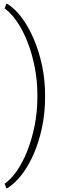

<svg xmlns="http://www.w3.org/2000/svg" viewBox="-20 -812 342 1058"><path d="M15.6 226.1 5.4 200.2Q41.5 175.3 74.2 127.7Q106.9 80.1 131.8 15.9Q156.7 -48.3 171.4 -123Q186 -197.8 186 -277.3V-288.6Q186 -367.2 171.4 -441.7Q156.7 -516.1 131.6 -580.6Q106.4 -645 73.7 -692.6Q41 -740.2 5.4 -765.6L15.6 -791.5H18.6Q60.1 -767.1 97.7 -717.5Q135.3 -668 164.8 -600.1Q194.3 -532.2 211.4 -452.4Q228.5 -372.6 228.5 -286.6V-278.3Q228.5 -189.5 211.4 -109.1Q194.3 -28.8 165.3 37.6Q136.2 104 98.4 152.3Q60.5 200.7 18.6 226.1Z"/></svg>

Font: Roboto Slab ExtraLight
Style: Regular
Weight: 250
Designer: Google
Version: Version 2.000; ttfautohint (v1.8.1.43-b0c9)